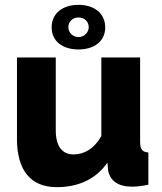

<svg xmlns="http://www.w3.org/2000/svg" viewBox="-20 -762 667 792"><path d="M304 -742C237 -742 193 -706 193 -649C193 -593 237 -558 304 -558C370 -558 414 -593 414 -649C414 -706 370 -742 304 -742ZM262 -650C262 -673 280 -690 304 -690C328 -690 346 -673 346 -650C346 -628 327 -609 304 -609C280 -609 262 -628 262 -650ZM50 -189C50 -59 107 10 214 10C302 10 375 -22 423 -91L426 -59C434 -16 468 8 524 8C541 8 562 6 592 0V-133C567 -135 558 -146 558 -178V-525H398V-201C367 -146 325 -125 283 -125C236 -125 210 -160 210 -224V-525H50Z"/></svg>

Font: FIGSv2-sans-serif ExtraBold
Style: Regular
Weight: 800
Designer: Matt McInerney, Pablo Impallari, Rodrigo Fuenzalida,Mirko Velimirovic
Foundry: Matt McInerney, Pablo Impallari, Rodrigo Fuenzalida
Version: Version 4.021;hotconv 1.0.109;makeotfexe 2.5.65596